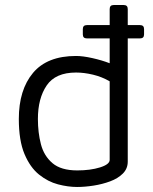

<svg xmlns="http://www.w3.org/2000/svg" viewBox="-20 -730 609 765"><path d="M287 15Q251 15 211 4.5Q171 -6 135.5 -34.5Q100 -63 77.5 -116.5Q55 -170 55 -256Q55 -372 111.5 -439.5Q168 -507 283 -507Q310 -507 348 -498.5Q386 -490 417 -478V-694Q417 -710 433 -710H473Q489 -710 489 -694V-86Q489 -58 469.5 -38.5Q450 -19 419 -7.5Q388 4 353 9.5Q318 15 287 15ZM288 -51Q340 -51 378.5 -63Q417 -75 417 -93V-406Q386 -424 350.5 -432.5Q315 -441 283 -441Q201 -441 166 -389.5Q131 -338 131 -256Q131 -202 143 -155.5Q155 -109 189 -80Q223 -51 288 -51ZM326 -577Q310 -577 310 -593V-614Q310 -630 326 -630H538Q554 -630 554 -614V-593Q554 -577 538 -577Z"/></svg>

Font: Pitagon Sans
Style: Regular
Weight: 400
Designer: Travis Tran
Foundry: Pitagon
Version: Version 1.001; ttfautohint (v1.8.4.7-5d5b);gftools[0.9.26]